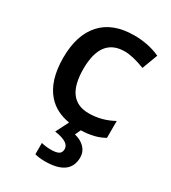

<svg xmlns="http://www.w3.org/2000/svg" viewBox="-192 -648 878 986"><g transform="rotate(30 247.5 -155.0)"><path d="M308.1 -454.1Q168 -454.1 168 -270Q168 -85.9 305.2 -85.9Q381.8 -85.9 450.2 -124V-23.9Q396.5 7.8 314.5 9.8L298.8 43Q337.9 52.7 359.9 76.2Q381.8 99.6 381.8 131.8Q381.8 240.2 232.9 240.2Q200.7 240.2 173.8 232.9V166Q200.2 172.9 230.5 172.9Q260.7 172.9 275.4 165Q291 157.2 291 134.8Q291 93.3 203.6 81.1L242.2 5.4Q161.1 -7.8 113.3 -61.5Q49.8 -132.8 49.8 -268.6Q49.8 -403.3 116.2 -476.6Q182.6 -549.8 309.1 -549.8Q394.5 -549.8 462.9 -518.1L428.2 -425.8Q355.5 -454.1 308.1 -454.1Z"/></g></svg>

Font: OpenSans-Semibold
Style: Regular
Weight: 600
Foundry: Ascender Corporation
Version: Version 1.10